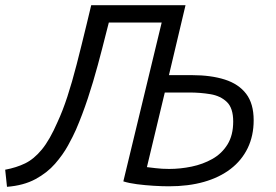

<svg xmlns="http://www.w3.org/2000/svg" viewBox="-57 -713 1066 741"><path d="M-30 8 -37 -58Q6 -66 40 -82.5Q74 -99 104.5 -136Q135 -173 165 -242Q185 -285 203 -340Q221 -395 239 -465Q257 -535 278 -622L295 -693H659L595 -423Q606 -423 617 -423Q628 -423 639 -423Q650 -423 661.5 -423Q673 -423 684 -423Q757 -423 810.5 -406Q864 -389 893 -351Q922 -313 922 -249Q922 -189 899 -141.5Q876 -94 833 -61Q790 -28 730 -11Q670 6 595 6Q569 6 536 4Q503 2 472 -2Q441 -6 419 -13L567 -626H363L353 -587Q338 -527 320.5 -462Q303 -397 282 -333.5Q261 -270 236 -212Q225 -187 205.5 -151.5Q186 -116 155.5 -81Q125 -46 79.5 -21.5Q34 3 -30 8ZM596 -61Q639 -61 682.5 -70Q726 -79 762.5 -99.5Q799 -120 821 -155.5Q843 -191 843 -244Q843 -296 818.5 -319.5Q794 -343 755 -349.5Q716 -356 674 -356Q650 -356 626 -356Q602 -356 579 -356L510 -68Q519 -67 543.5 -64Q568 -61 596 -61Z"/></svg>

Font: Ubuntu Sans
Style: Italic
Weight: 400
Italic angle: -13.5°
Designer: Dalton Maag Ltd
Foundry: Dalton Maag Ltd
Version: Version 1.006